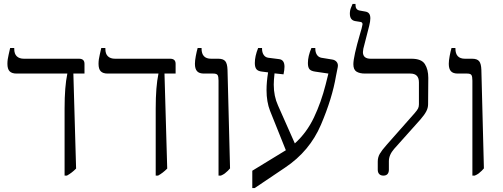

<svg xmlns="http://www.w3.org/2000/svg" viewBox="-20 -893 2579 984"><path d="M311 -337Q311 -449 325 -515V-516H65Q41 -516 29.5 -527.5Q18 -539 18 -566Q18 -588 24.5 -614Q31 -640 32 -647H53V-642Q53 -617 66 -604.5Q79 -592 103 -592H385Q413 -592 413 -566V-516H356L370 -29Q347 -6 323 7H311Z M778 -337Q778 -449 792 -515V-516H532Q508 -516 496.5 -527.5Q485 -539 485 -566Q485 -588 491.5 -614Q498 -640 499 -647H520V-642Q520 -617 533 -604.5Q546 -592 570 -592H852Q880 -592 880 -566V-516H823L837 -29Q814 -6 790 7H778Z M1100 -480Q1100 -501 1095 -508.5Q1090 -516 1073 -516H1025Q1001 -516 990 -528Q979 -540 979 -566Q979 -582 983.5 -606Q988 -630 993 -647H1013V-644Q1013 -592 1062 -592H1099Q1124 -592 1134.5 -579.5Q1145 -567 1146 -535L1159 -30Q1156 -26 1148 -18Q1140 -10 1132 -4Q1124 2 1112 7H1100Z M1711 -549 1702 -504Q1683 -390 1625 -254Q1567 -118 1441 -34L1285 71H1273V-18L1440 -120L1445 -123L1364 -325Q1346 -371 1346 -431Q1346 -474 1354 -522L1323 -526Q1303 -528 1294.5 -538Q1286 -548 1286 -570Q1286 -605 1303 -647H1323V-643Q1323 -624 1331.5 -611.5Q1340 -599 1355 -597L1410 -590Q1438 -587 1438 -551Q1438 -535 1433 -512L1387 -517Q1383 -481 1383 -459Q1383 -400 1405 -352L1491 -158Q1552 -213 1589 -291Q1626 -369 1649 -460L1663 -516L1595 -526Q1574 -529 1566 -538.5Q1558 -548 1558 -570Q1558 -605 1576 -647H1596V-643Q1596 -625 1604 -612.5Q1612 -600 1627 -597L1682 -588Q1697 -586 1705.5 -575.5Q1714 -565 1711 -549Z M1916 -23V-65Q1916 -87 1926.5 -105Q1937 -123 1961 -150L2105 -313Q2118 -328 2122.5 -337Q2127 -346 2127 -358V-471Q2127 -516 2083 -516H1851Q1823 -516 1807 -526Q1791 -536 1791 -564Q1791 -602 1826 -722Q1831 -737 1833 -746Q1835 -755 1836 -759Q1838 -767 1838 -769Q1838 -780 1825 -781L1800 -785Q1773 -790 1773 -823Q1773 -840 1779 -854Q1785 -868 1787 -873H1802V-867Q1802 -843 1823 -839L1851 -834Q1865 -832 1871.5 -823.5Q1878 -815 1878 -799Q1878 -784 1872 -760L1842 -643Q1840 -631 1840 -626Q1840 -592 1880 -592H2089Q2140 -592 2157.5 -564.5Q2175 -537 2175 -494L2174 -359Q2174 -340 2164.5 -322Q2155 -304 2135 -281L2000 -130Q1973 -99 1973 -67V-23Q1973 -9 1966 -1Q1959 7 1945 7Q1931 7 1923.5 -1Q1916 -9 1916 -23Z M2401 -480Q2401 -501 2396 -508.5Q2391 -516 2374 -516H2326Q2302 -516 2291 -528Q2280 -540 2280 -566Q2280 -582 2284.5 -606Q2289 -630 2294 -647H2314V-644Q2314 -592 2363 -592H2400Q2425 -592 2435.5 -579.5Q2446 -567 2447 -535L2460 -30Q2457 -26 2449 -18Q2441 -10 2433 -4Q2425 2 2413 7H2401Z"/></svg>

Font: Noto Serif Hebrew Light
Style: Regular
Weight: 300
Designer: Monotype Design Team
Foundry: Monotype Imaging Inc.
Version: Version 1.000